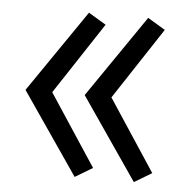

<svg xmlns="http://www.w3.org/2000/svg" viewBox="-43 -640 586 601"><g transform="rotate(5 250.0 -340.0)"><path d="M399 -82 222 -340 399 -598 454 -565 306 -340 454 -115ZM213 -82 36 -340 213 -598 268 -565 120 -340 268 -115Z"/></g></svg>

Font: Huly
Style: Regular
Weight: 400
Designer: Belleve Invis
Foundry: Belleve Invis
Version: Version 33.2.5; ttfautohint (v1.8.4)